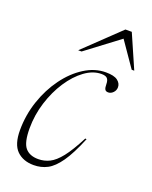

<svg xmlns="http://www.w3.org/2000/svg" viewBox="-137 -794 697 880"><g transform="rotate(20 211.0 -354.0)"><path d="M287 -489Q246 -489 206 -459.8Q166 -430.5 133.5 -381Q101 -331.5 81.5 -269.5Q62 -207.5 62 -142.5Q62 -74 83.2 -48.5Q104.5 -23 147 -23Q176 -23 202 -35.8Q228 -48.5 255.8 -83.5Q283.5 -118.5 318 -185.5L324.5 -184.5Q292 -105.5 262.5 -63.5Q233 -21.5 203 -5.8Q173 10 136.5 10Q85 10 54.2 -20.2Q23.5 -50.5 23.5 -119.5Q23.5 -193.5 46.8 -262.2Q70 -331 109.8 -385.2Q149.5 -439.5 199.8 -471.2Q250 -503 303.5 -503Q343.5 -503 361 -489.8Q378.5 -476.5 378.5 -457.5Q378.5 -442 367.8 -431Q357 -420 344 -420Q332 -420 327.8 -427.8Q323.5 -435.5 323.5 -453Q323.5 -471 315.8 -480Q308 -489 287 -489ZM149 -554.5 320 -718H351L422.5 -554.5H410L318.5 -687H341.5L165.5 -554.5Z"/></g></svg>

Font: Newsreader 60pt ExtraLight
Style: Italic
Weight: 250
Italic angle: -17°
Designer: Hugues Gentile
Foundry: Production Type
Version: Version 1.003